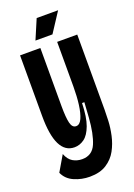

<svg xmlns="http://www.w3.org/2000/svg" viewBox="-154 -731 654 934"><g transform="rotate(-20 172.5 -264.0)"><path d="M143 143Q101 143 63 126.5Q25 110 9 74L56 -6Q68 25 89.5 37.5Q111 50 137 50Q189 50 209.5 2Q230 -46 236 -130L241 -207H229Q227 -134 211.5 -92.5Q196 -51 172.5 -34Q149 -17 122 -17Q25 -17 25 -214V-528H130V-228Q130 -168 137 -139.5Q144 -111 164 -111Q183 -111 194.5 -136.5Q206 -162 211.5 -204Q217 -246 217 -297V-528H321V-139Q321 -117 319.5 -82Q318 -47 309.5 -8Q301 31 282.5 65Q264 99 230 121Q196 143 143 143ZM208 -570H120L163 -671H274Z"/></g></svg>

Font: Bricolage Grotesque 96pt Condensed Medium
Style: Regular
Weight: 500
Width: 3
Designer: Mathieu Triay
Foundry: Atelier Triay
Version: Version 1.001; ttfautohint (v1.8.4.7-5d5b);gftools[0.9.33.de